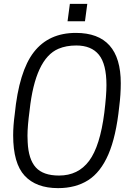

<svg xmlns="http://www.w3.org/2000/svg" viewBox="-20 -961 689 992"><path d="M431 -851ZM419 -851H329L341 -941H431ZM280 11Q167 11 107.5 -53Q48 -117 48 -262Q48 -311 56 -370Q78 -593 155 -692Q232 -791 372 -791Q604 -791 604 -531Q604 -472 596 -410Q580 -256 540 -163.5Q500 -71 435.5 -30Q371 11 280 11ZM285 -54Q384 -54 440.5 -130Q497 -206 519 -379Q530 -469 530 -521Q530 -630 491 -678Q452 -726 374 -726Q322 -726 282 -709Q162 -658 133 -391Q122 -309 122 -260L123 -227Q127 -138 165 -96Q203 -54 285 -54Z"/></svg>

Font: Tanohe Sans
Style: Italic
Weight: 400
Designer: Village Type and Design LLC & Cristiano Sobral
Foundry: Cooper Hewitt Smithsonian Design Museum
Version: Version 1.00;September 29, 2021;FontCreator 13.0.0.2655 64-b